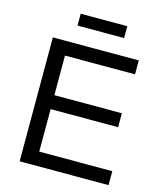

<svg xmlns="http://www.w3.org/2000/svg" viewBox="-130 -995 926 1091"><g transform="rotate(15 333.5 -450.0)"><path d="M183.1 -332V-82H612.8V0H89.8V-729H595.2V-647H183.1V-414.1H580.1V-332ZM481.9 -899.9V-830.1H208V-899.9Z"/></g></svg>

Font: SolaimanLipi
Style: Normal
Weight: 400
Designer: Solaiman Karim
Foundry: Al Mamun Sumon
Version: Version 2.000